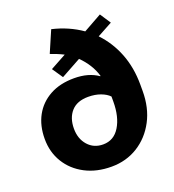

<svg xmlns="http://www.w3.org/2000/svg" viewBox="-136 -846 870 962"><g transform="rotate(-20 299.0 -365.5)"><path d="M295.4 10.3Q215.8 10.3 155.3 -21.5Q94.7 -53.2 60.8 -108.6Q26.9 -164.1 26.9 -234.4Q26.9 -305.2 55.9 -358.2Q85 -411.1 139.2 -440.9Q193.4 -470.7 268.6 -470.7Q345.7 -470.7 396 -435.1L397.9 -436.5Q388.2 -469.7 369.6 -499Q351.1 -528.3 325.7 -553.2L219.2 -494.6L180.7 -551.3L265.6 -597.7Q248.5 -606.4 231 -613.5Q213.4 -620.6 196.3 -626.5L245.6 -740.7Q333.5 -720.2 402.3 -671.9L500 -726.6L537.6 -669.4L457 -625.5Q511.2 -568.8 540.8 -493.2Q570.3 -417.5 570.3 -326.7V-293Q570.3 -203.6 534.2 -135.3Q498 -66.9 435.8 -28.3Q373.5 10.3 295.4 10.3ZM293.5 -108.9Q351.1 -108.9 382.6 -160.6Q414.1 -212.4 414.1 -293V-320.3Q397.9 -337.4 368.9 -348.1Q339.8 -358.9 303.2 -358.9Q243.7 -358.9 212.9 -324.5Q182.1 -290 182.1 -232.9Q182.1 -178.7 213.1 -143.8Q244.1 -108.9 293.5 -108.9Z"/></g></svg>

Font: Roboto Slab ExtraBold
Style: Regular
Weight: 800
Designer: Google
Version: Version 2.001; ttfautohint (v1.8.3)